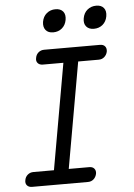

<svg xmlns="http://www.w3.org/2000/svg" viewBox="-62 -988 723 1034"><g transform="rotate(-5 300.0 -471.0)"><path d="M274 -79H385Q403 -79 412 -68Q421 -57 418 -40Q414 -22 401.5 -11Q389 0 371 0H69Q51 0 41.5 -11Q32 -22 36 -40Q39 -57 52 -68Q65 -79 83 -79H194L295 -651H184Q166 -651 156.5 -662Q147 -673 151 -690Q154 -708 167 -719Q180 -730 198 -730H500Q518 -730 527 -719Q536 -708 533 -690Q529 -673 516.5 -662Q504 -651 486 -651H375ZM475 -819Q448 -819 434 -835.5Q420 -852 425 -880Q430 -909 450 -925.5Q470 -942 498 -942Q525 -942 538.5 -925.5Q552 -909 547 -880Q542 -852 522.5 -835.5Q503 -819 475 -819ZM255 -819Q228 -819 214.5 -835.5Q201 -852 205 -880Q210 -909 230 -925.5Q250 -942 277 -942Q305 -942 318.5 -925.5Q332 -909 327 -880Q322 -852 302.5 -835.5Q283 -819 255 -819Z"/></g></svg>

Font: Maple Mono NL Light
Style: Italic
Weight: 300
Italic angle: -10°
Monospace: yes
Designer: subframe7536
Version: Version 7.000